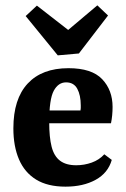

<svg xmlns="http://www.w3.org/2000/svg" viewBox="-20 -688 471 718"><path d="M30 -208Q30 -318 83.5 -375.5Q137 -433 236 -433Q323 -433 362 -392Q401 -351 401 -288Q401 -273 399.5 -257Q398 -241 395 -227H120V-275H281Q282 -280 282 -284Q282 -288 282 -294Q282 -332 269 -356Q256 -380 227 -380Q198 -380 181 -348.5Q164 -317 164 -231Q164 -175 173 -139.5Q182 -104 204.5 -87Q227 -70 265 -70Q295 -70 323 -80Q351 -90 370 -111L398 -90Q384 -41 337.5 -15.5Q291 10 225 10Q158 10 115 -16.5Q72 -43 51 -92Q30 -141 30 -208ZM384 -630 275 -488 196 -481 76 -628 118 -667 235 -576 344 -668Z"/></svg>

Font: Rasa
Style: Regular
Weight: 400
Designer: Anna Giedrys (Yrsa+Rasa design), David Brezina (Yrsa art-direction, Rasa art-direction, design)
Foundry: Rosetta Type Foundry
Version: Version 2.004